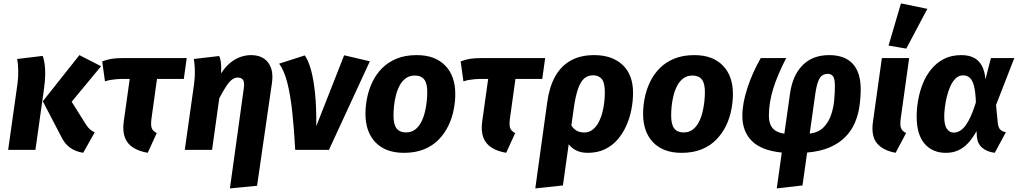

<svg xmlns="http://www.w3.org/2000/svg" viewBox="-20 -868 5894 1112"><path d="M227.9 -281.3 439.9 -548.8 565.4 -484.5 395.1 -278.7 477.4 -147.6Q489.9 -128.6 500 -119.7Q510.1 -110.7 528.4 -101.2L461.8 16.9Q416.9 9.8 385.2 -13.1Q353.6 -35.9 333 -79.8ZM79.5 -526.4 227.5 -544.2Q234.2 -525.5 238.2 -500Q242.2 -474.5 241.9 -436.8Q241.5 -399.2 233.5 -343.8L185.2 0H27.2L81.5 -384.7Q86.9 -427.1 85.5 -463.8Q84.2 -500.6 79.5 -526.4Z M694.5 -531.6H1061.4L1044.6 -411H889.3L857 -179Q852.6 -143.2 858.7 -126.1Q864.7 -108.9 887.8 -97.3L835.6 16.9Q785.5 8.5 751.6 -12.9Q717.7 -34.3 703.6 -70.8Q689.4 -107.3 696.4 -162L731.3 -411H702.3Q674.3 -411 654.4 -409.4Q634.5 -407.7 619.1 -404.9Q603.7 -402.1 588 -396.7L572 -512.3Q597.7 -522.6 625.9 -527.3Q654.1 -531.9 694.5 -531.6Z M1433.6 -548.8Q1499.8 -548.8 1532.8 -505.9Q1565.9 -463 1554.9 -386.7L1468.9 207.9L1311.6 223.2L1391.3 -351.1Q1397.4 -392.5 1387.2 -405.7Q1377 -418.9 1356.9 -418.9Q1340.6 -418.9 1324.9 -407.8Q1309.2 -396.7 1291.4 -370.4Q1273.5 -344.1 1250 -298.8L1208.2 0H1050.2L1104.5 -384.7Q1109.9 -427.1 1108.5 -463.8Q1107.2 -500.6 1102.5 -526.4L1249.5 -543.5Q1254.8 -531.6 1257.3 -518.9Q1259.8 -506.2 1260.8 -488.1Q1261.8 -470 1260.1 -442.8Q1287.1 -483.5 1316.3 -506.4Q1345.4 -529.3 1375.3 -539Q1405.1 -548.8 1433.6 -548.8Z M1596.7 -499.2 1745.2 -547.1Q1765.2 -519 1780.5 -465.5Q1795.7 -412 1804.3 -331.1Q1812.9 -250.2 1811.8 -137.5L1973.2 -547.8L2122.1 -513.1L1885.1 0H1689.8Q1683.3 -121 1672.7 -219.4Q1662.1 -317.7 1643.9 -389.1Q1625.7 -460.5 1596.7 -499.2Z M2319.4 17.2Q2213.6 17.2 2155.1 -43.1Q2096.6 -103.4 2096.6 -209.3Q2096.6 -254.1 2106.1 -301.4Q2115.6 -348.7 2136.7 -393Q2157.8 -437.3 2192.4 -472.5Q2227 -507.7 2276.8 -528.2Q2326.5 -548.8 2393.7 -548.8Q2500.2 -548.8 2558.8 -488Q2617.5 -427.2 2616.8 -322.3Q2616.8 -278.4 2607.3 -230.8Q2597.9 -183.2 2576.6 -139.2Q2555.3 -95.2 2520.9 -59.7Q2486.5 -24.2 2436.6 -3.5Q2386.7 17.2 2319.4 17.2ZM2330.9 -101Q2362.1 -101 2383.5 -117.1Q2404.9 -133.1 2418.7 -159.4Q2432.5 -185.6 2440.1 -216.2Q2447.7 -246.9 2451.1 -277.5Q2454.5 -308.2 2454.5 -332.3Q2455.1 -384.4 2437 -407.5Q2419 -430.5 2382.2 -430.5Q2351.7 -430.5 2330 -414.5Q2308.3 -398.4 2294.4 -372.2Q2280.6 -345.9 2272.9 -315.3Q2265.1 -284.7 2262 -254Q2259 -223.4 2259 -199.3Q2259 -147.2 2276.9 -124.1Q2294.8 -101 2330.9 -101Z M2770.5 -531.6H3137.4L3120.6 -411H2965.3L2933 -179Q2928.6 -143.2 2934.7 -126.1Q2940.7 -108.9 2963.8 -97.3L2911.6 16.9Q2861.5 8.5 2827.6 -12.9Q2793.7 -34.3 2779.6 -70.8Q2765.4 -107.3 2772.4 -162L2807.3 -411H2778.3Q2750.3 -411 2730.4 -409.4Q2710.5 -407.7 2695.1 -404.9Q2679.7 -402.1 2664 -396.7L2648 -512.3Q2673.7 -522.6 2701.9 -527.3Q2730.1 -531.9 2770.5 -531.6Z M3240.2 206 3080.2 223.2 3149.5 -276.6Q3161.5 -364.3 3195.1 -424.9Q3228.8 -485.5 3285.1 -517.1Q3341.5 -548.8 3421.5 -548.8Q3525.3 -548.8 3585.8 -492.1Q3646.4 -435.5 3646.4 -330.5Q3646.4 -282.7 3636.7 -233.2Q3627.1 -183.8 3607 -139.1Q3586.9 -94.4 3556.1 -59Q3525.3 -23.6 3482.4 -3.2Q3439.6 17.2 3383.6 17.2Q3341.7 17.2 3312 0.5Q3282.3 -16.2 3265.6 -44.7L3281.2 -154.9Q3293.9 -128.7 3313.9 -114.7Q3334 -100.7 3362.9 -100.7Q3390.1 -100.7 3410.3 -115.5Q3430.5 -130.2 3444.5 -155.2Q3458.5 -180.1 3467 -210.4Q3475.6 -240.8 3479.3 -272.6Q3483 -304.3 3483 -331.8Q3483 -389.7 3465 -410.8Q3447 -431.9 3414.9 -431.9Q3384.3 -431.9 3363 -413.1Q3341.8 -394.2 3327.6 -353.2Q3313.5 -312.2 3303.9 -246.5Z M3927.4 17.2Q3821.6 17.2 3763.1 -43.1Q3704.6 -103.4 3704.6 -209.3Q3704.6 -254.1 3714.1 -301.4Q3723.6 -348.7 3744.7 -393Q3765.8 -437.3 3800.4 -472.5Q3835 -507.7 3884.8 -528.2Q3934.5 -548.8 4001.7 -548.8Q4108.2 -548.8 4166.8 -488Q4225.5 -427.2 4224.8 -322.3Q4224.8 -278.4 4215.3 -230.8Q4205.9 -183.2 4184.6 -139.2Q4163.3 -95.2 4128.9 -59.7Q4094.5 -24.2 4044.6 -3.5Q3994.7 17.2 3927.4 17.2ZM3938.9 -101Q3970.1 -101 3991.5 -117.1Q4012.9 -133.1 4026.7 -159.4Q4040.5 -185.6 4048.1 -216.2Q4055.7 -246.9 4059.1 -277.5Q4062.5 -308.2 4062.5 -332.3Q4063.1 -384.4 4045 -407.5Q4027 -430.5 3990.2 -430.5Q3959.7 -430.5 3938 -414.5Q3916.3 -398.4 3902.4 -372.2Q3888.6 -345.9 3880.9 -315.3Q3873.1 -284.7 3870 -254Q3867 -223.4 3867 -199.3Q3867 -147.2 3884.9 -124.1Q3902.8 -101 3938.9 -101Z M4782 -548.8Q4872.9 -548.8 4919.1 -498.3Q4965.3 -447.8 4965 -348.9Q4964.6 -299.2 4957.3 -250Q4950 -200.7 4930.7 -156Q4911.3 -111.3 4876.2 -75.2Q4841 -39 4787 -15.2Q4733 8.6 4654.7 15.6L4627.7 206L4478.8 223.2L4507.8 15.6Q4389.9 3.7 4334.7 -51.4Q4279.4 -106.5 4279.4 -196.9Q4279.4 -268.7 4308.3 -357.3Q4337.1 -445.9 4386 -531.6H4533.3Q4482.7 -433.4 4457.9 -353.4Q4433.2 -273.5 4433.2 -199.2Q4433.2 -166.9 4442.8 -144.9Q4452.5 -122.9 4472.2 -110.7Q4492 -98.4 4522.7 -93.8L4555.5 -326Q4570.2 -431.5 4628.3 -490.2Q4686.5 -548.8 4782 -548.8ZM4774.2 -440.3Q4757.4 -440.3 4743.5 -432Q4729.7 -423.6 4719.5 -399Q4709.4 -374.3 4702.3 -327.1L4669.5 -94.1Q4720.1 -100.5 4749.4 -130.1Q4778.7 -159.8 4793 -201.5Q4807.3 -243.2 4811.4 -287.8Q4815.4 -332.5 4815.4 -370.1Q4815.4 -411.2 4805 -425.8Q4794.5 -440.3 4774.2 -440.3Z M5087.5 -531.6H5245.5L5196.4 -179Q5192 -143.2 5198.4 -126.1Q5204.8 -108.9 5227.8 -97.3L5167.1 16.9Q5093.4 3.5 5059 -38.3Q5024.5 -80.2 5035.8 -162ZM5126.2 -604 5198 -848.4 5350.9 -816.8 5228.9 -586.5Z M5547.8 -548.8Q5592.2 -548.8 5621.7 -532.8Q5651.3 -516.8 5667.5 -485.5Q5683.7 -454.3 5687.3 -408.3L5719 -531.6H5854.4L5748.7 -259.8L5758.9 -154.6Q5761.9 -129.4 5772.8 -117.9Q5783.7 -106.4 5805.7 -102.3L5741.3 16.9Q5696.3 11.3 5668.7 -12.1Q5641.1 -35.5 5637.5 -78.5L5635.9 -108.7Q5613.6 -68.3 5587.5 -39.9Q5561.3 -11.4 5529.5 2.9Q5497.6 17.2 5458.5 17.2Q5380.2 17.2 5334.6 -36Q5289 -89.3 5289 -193.2Q5289 -238.8 5297.6 -288.3Q5306.3 -337.8 5324.9 -384.1Q5343.5 -430.4 5373.8 -467.4Q5404.1 -504.4 5447 -526.6Q5489.9 -548.8 5547.8 -548.8ZM5557.4 -431.5Q5533.2 -431.5 5515 -414.1Q5496.8 -396.7 5484.2 -368.6Q5471.6 -340.5 5463.7 -307.8Q5455.8 -275.2 5452.3 -244.8Q5448.7 -214.5 5448.7 -193.3Q5448.7 -142.7 5464.4 -121.4Q5480 -100 5503.7 -100Q5525.4 -100 5546.4 -114.7Q5567.4 -129.4 5588.8 -167.6Q5610.2 -205.8 5632 -274.9Q5630 -335.6 5621.1 -369.7Q5612.2 -403.7 5596.7 -417.6Q5581.2 -431.5 5557.4 -431.5Z"/></svg>

Font: Fira Sans Variable
Style: Italic
Weight: 397
Italic angle: -8°
Designer: Carrois Corporate & Edenspiekermann AG
Foundry: Carrois Corporate GbR & Edenspiekermann AG
Version: Version 4.202